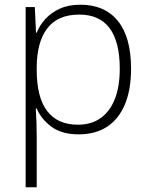

<svg xmlns="http://www.w3.org/2000/svg" viewBox="-20 -561 634 816"><path d="M322 -541Q425 -541 481 -472Q537 -403 537 -269Q537 -179 510.5 -116.5Q484 -54 434.5 -22Q385 10 315 10Q242 10 198.5 -22.5Q155 -55 136 -100H132Q134 -72 135 -41.5Q136 -11 136 17V235H89V-531H128L133 -422H136Q148 -453 172.5 -480Q197 -507 234 -524Q271 -541 322 -541ZM317 -499Q225 -499 180.5 -440Q136 -381 136 -272V-264Q136 -147 180.5 -89Q225 -31 311 -31Q368 -31 407.5 -59Q447 -87 468 -140Q489 -193 489 -269Q489 -383 446 -441Q403 -499 317 -499Z"/></svg>

Font: Noto Sans Syriac Eastern ExtraLight
Style: Regular
Weight: 250
Designer: Patrick Giasson and the Monotype Design Team
Foundry: Monotype Imaging Inc.
Version: Version 3.001